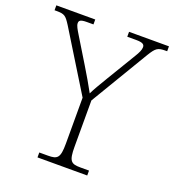

<svg xmlns="http://www.w3.org/2000/svg" viewBox="-140 -816 834 918"><g transform="rotate(20 276.5 -357.0)"><path d="M154 0H407V-25H364C315 -25 303 -35 303 -109V-344L480 -640C506 -682 515 -689 555 -689H563V-714H360V-689H405C440 -689 448 -681 448 -667C448 -654 440 -637 427 -616L339 -470C314 -428 294 -395 284 -373C264 -410 240 -451 215 -492L137 -620C125 -640 115 -656 115 -669C115 -681 120 -689 154 -689H188V-714H-10V-689H0C41 -689 48 -683 73 -644L259 -342V-108C259 -35 246 -25 198 -25H154Z"/></g></svg>

Font: Noto Serif Ethiopic ExtraLight
Style: Regular
Weight: 200
Designer: Monotype Design Team
Foundry: Monotype Imaging Inc.
Version: Version 2.102